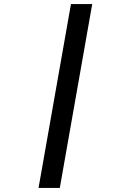

<svg xmlns="http://www.w3.org/2000/svg" viewBox="-20 -745 640 939"><path d="M431 -725 272.5 174H168.5L327 -725Z"/></svg>

Font: JuliaMono SemiBold
Style: Italic
Weight: 600
Italic angle: -9°
Monospace: yes
Designer: cormullion
Foundry: corm
Version: Version 0.056; ttfautohint (v1.8.4)